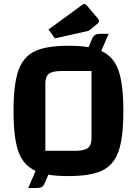

<svg xmlns="http://www.w3.org/2000/svg" viewBox="-20 -870 688 965"><path d="M600 -312Q600 -179 576 -110Q552 -41 494 -13Q436 15 324 15Q264 15 223 8L206 48Q199 65 190 70Q181 75 163 75H122L159 -11Q97 -39 72.5 -108Q48 -177 48 -312Q48 -445 72 -514.5Q96 -584 154 -612Q212 -640 324 -640Q384 -640 425 -633L442 -673Q449 -689 458 -694.5Q467 -700 485 -700H526L489 -614Q551 -586 575.5 -516.5Q600 -447 600 -312ZM440 -513H289Q243 -513 225.5 -499Q208 -485 208 -450V-112H357Q403 -112 421.5 -126Q440 -140 440 -175ZM224 -722 394 -846Q399 -850 404 -850Q408 -850 410.5 -848Q413 -846 417 -842L470 -779Q478 -770 478 -765Q478 -758 469 -750L436 -723Q426 -714 412 -712L256 -677Z"/></svg>

Font: Changa SemiBold
Style: Regular
Weight: 600
Designer: Eduardo Rodriguez Tunni
Foundry: Eduardo Rodriguez Tunni
Version: Version 2.002; ttfautohint (v1.5) -l 8 -r 50 -G 150 -x 14 -H